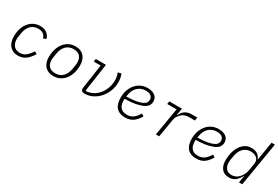

<svg xmlns="http://www.w3.org/2000/svg" viewBox="66 -1767 4068 2806"><g transform="rotate(30 2100.0 -364.0)"><path d="M268 12Q221 12 185.5 -4Q150 -20 126 -48.5Q102 -77 90 -116.5Q78 -156 78 -204Q78 -279 98 -339Q118 -399 153.5 -441Q189 -483 236.5 -505.5Q284 -528 339 -528Q413 -528 455 -493.5Q497 -459 510 -408L462 -390Q448 -438 415.5 -458.5Q383 -479 333 -479Q259 -479 210.5 -431.5Q162 -384 148 -297L139 -241Q136 -224 135 -213.5Q134 -203 134 -191Q134 -119 170 -78Q206 -37 274 -37Q297 -37 318.5 -43Q340 -49 362 -64Q384 -79 407 -104.5Q430 -130 456 -168L497 -145Q474 -108 450 -79Q426 -50 398.5 -29.5Q371 -9 339 1.5Q307 12 268 12Z M865 12Q817 12 780.5 -3.5Q744 -19 720 -46.5Q696 -74 683.5 -112.5Q671 -151 671 -196Q671 -273 691 -334.5Q711 -396 746 -439Q781 -482 829.5 -505Q878 -528 935 -528Q983 -528 1019.5 -512.5Q1056 -497 1080 -469.5Q1104 -442 1116.5 -403.5Q1129 -365 1129 -320Q1129 -243 1109 -181.5Q1089 -120 1054 -77Q1019 -34 970.5 -11Q922 12 865 12ZM869 -37Q948 -37 996.5 -87Q1045 -137 1059 -225L1068 -281Q1071 -298 1072 -309Q1073 -320 1073 -333Q1073 -402 1037 -440.5Q1001 -479 931 -479Q852 -479 803.5 -429Q755 -379 741 -291L732 -235Q729 -218 728 -207Q727 -196 727 -183Q727 -114 763 -75.5Q799 -37 869 -37Z M1452 -516 1383 -45 1393 -37Q1460 -42 1513.5 -73.5Q1567 -105 1604 -153.5Q1641 -202 1660.5 -262.5Q1680 -323 1680 -386Q1680 -418 1674 -448.5Q1668 -479 1656 -505L1710 -521Q1723 -493 1730 -458Q1737 -423 1737 -388Q1737 -308 1709.5 -236.5Q1682 -165 1634.5 -111Q1587 -57 1523.5 -25.5Q1460 6 1389 6Q1329 6 1329 -46Q1329 -52 1330 -60.5Q1331 -69 1333 -78L1390 -468H1273L1281 -516Z M2075 12Q1979 12 1928 -43.5Q1877 -99 1877 -210Q1877 -278 1897 -336Q1917 -394 1953.5 -437Q1990 -480 2040.5 -504Q2091 -528 2152 -528Q2228 -528 2274.5 -493.5Q2321 -459 2321 -395Q2321 -369 2308.5 -340Q2296 -311 2256 -286Q2216 -261 2139.5 -243Q2063 -225 1936 -222Q1935 -214 1935 -207Q1935 -200 1935 -198Q1935 -165 1941.5 -136Q1948 -107 1964.5 -84.5Q1981 -62 2009 -49Q2037 -36 2080 -36Q2140 -36 2182 -67Q2224 -98 2263 -162L2304 -137Q2261 -62 2207 -25Q2153 12 2075 12ZM2146 -481Q2067 -481 2012 -429.5Q1957 -378 1943 -281L1940 -263Q2044 -266 2107.5 -278Q2171 -290 2206 -308.5Q2241 -327 2252.5 -349Q2264 -371 2264 -393Q2264 -430 2237 -455.5Q2210 -481 2146 -481Z M2592 0 2671 -468H2513L2521 -516H2734L2714 -398H2719Q2732 -425 2748.5 -446.5Q2765 -468 2786.5 -483.5Q2808 -499 2835.5 -507.5Q2863 -516 2899 -516H2993L2984 -461H2884Q2808 -461 2763 -417Q2746 -403 2726 -374.5Q2706 -346 2699 -304L2648 0Z M3275 12Q3179 12 3128 -43.5Q3077 -99 3077 -210Q3077 -278 3097 -336Q3117 -394 3153.5 -437Q3190 -480 3240.5 -504Q3291 -528 3352 -528Q3428 -528 3474.5 -493.5Q3521 -459 3521 -395Q3521 -369 3508.5 -340Q3496 -311 3456 -286Q3416 -261 3339.5 -243Q3263 -225 3136 -222Q3135 -214 3135 -207Q3135 -200 3135 -198Q3135 -165 3141.5 -136Q3148 -107 3164.5 -84.5Q3181 -62 3209 -49Q3237 -36 3280 -36Q3340 -36 3382 -67Q3424 -98 3463 -162L3504 -137Q3461 -62 3407 -25Q3353 12 3275 12ZM3346 -481Q3267 -481 3212 -429.5Q3157 -378 3143 -281L3140 -263Q3244 -266 3307.5 -278Q3371 -290 3406 -308.5Q3441 -327 3452.5 -349Q3464 -371 3464 -393Q3464 -430 3437 -455.5Q3410 -481 3346 -481Z M4014 -119H4011Q3981 -60 3938.5 -24Q3896 12 3828 12Q3747 12 3704.5 -40.5Q3662 -93 3662 -187Q3662 -248 3676.5 -308.5Q3691 -369 3721 -418Q3751 -467 3796.5 -497.5Q3842 -528 3905 -528Q3967 -528 4006.5 -501Q4046 -474 4062 -426H4065L4117 -740H4173L4050 0H3994ZM3844 -38Q3876 -38 3906 -50Q3936 -62 3962 -88Q3985 -112 4004.5 -145.5Q4024 -179 4031 -221L4053 -350Q4057 -376 4050.5 -399.5Q4044 -423 4027 -440.5Q4010 -458 3982.5 -468Q3955 -478 3919 -478Q3880 -478 3848.5 -464.5Q3817 -451 3793.5 -426Q3770 -401 3755 -367Q3740 -333 3733 -293L3722 -230Q3720 -216 3719 -204.5Q3718 -193 3718 -182Q3718 -119 3748.5 -78.5Q3779 -38 3844 -38Z"/></g></svg>

Font: IBM Plex Mono Light
Style: Italic
Weight: 300
Italic angle: -9°
Monospace: yes
Designer: Mike Abbink, Paul van der Laan, Pieter van Rosmalen
Foundry: Bold Monday
Version: Version 2.3